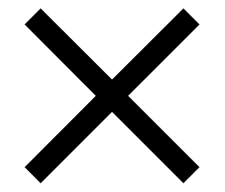

<svg xmlns="http://www.w3.org/2000/svg" viewBox="-20 -566 540 461"><path d="M249 -375 420.4 -546.4 459.5 -507.3 288.1 -335.9 459.5 -164.6 420.4 -125.5 249 -296.9 77.6 -125.5 38.6 -164.6 210 -335.9 38.6 -507.3 77.6 -546.4ZM77.6 -545.4 249 -374.5 420.4 -545.4 458.5 -507.3 287.1 -335.9 458.5 -164.6 420.4 -126.5 249 -297.9 77.6 -126.5 39.6 -164.6 210.4 -335.9 39.6 -507.3ZM77.6 -545.9 39.1 -507.3 210.4 -335.9 39.1 -164.6 77.6 -126 249 -297.4 420.4 -126 459 -164.6 287.6 -335.9 459 -507.3 420.4 -545.9 249 -374.5Z"/></svg>

Font: AnjaliOldLipi
Style: Regular
Weight: 400
Designer: Kevin & Siji
Foundry: Core : Kevin & Siji
Modification : Hiran Venugopalan
Opentype mlm2 support: Rajeesh Nambiar
New Feature Table : Santhosh
Version: Version 7.1.0+20221109